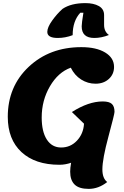

<svg xmlns="http://www.w3.org/2000/svg" viewBox="-20 -1029 796 1234"><path d="M351 -785Q284 -785 284 -824Q284 -853 315 -896.5Q346 -940 382 -972Q437 -1009 529 -1009Q582 -1009 615.5 -990Q649 -971 649 -932V-869Q649 -826 680 -804Q632 -785 586 -785Q505 -785 505 -860Q505 -879 516 -947H496Q447 -894 447 -803Q400 -785 351 -785ZM362 30Q206 30 118 -51.5Q30 -133 30 -278Q30 -473 164.5 -599.5Q299 -726 503 -726Q599 -726 656 -691.5Q713 -657 713 -599Q713 -552 679.5 -521.5Q646 -491 594 -491Q544 -491 501.5 -518Q459 -545 435 -594Q354 -565 301 -474.5Q248 -384 248 -274Q248 -183 281 -132Q314 -81 373 -81Q433 -81 474.5 -125Q516 -169 520 -234L442 -309Q549 -377 640 -377Q682 -377 699 -361Q716 -345 716 -310Q716 -296 677 -151.5Q638 -7 638 60Q638 117 669 141Q613 185 550 185Q488 185 459.5 157Q431 129 431 74Q431 51 437 17Q400 30 362 30Z"/></svg>

Font: Lemonada
Style: Bold
Weight: 700
Designer: Mohamed Gaber (Arabic), Eduardo Tunni (Latin)
Foundry: Kief Type Foundry
Version: Version 4.004